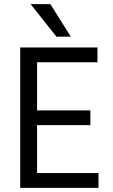

<svg xmlns="http://www.w3.org/2000/svg" viewBox="-20 -902 541 922"><path d="M453 0H77V-674H448V-603H158V-372H414V-301H158V-71H453ZM320 -726H251L127 -882H222Z"/></svg>

Font: Hind Siliguri
Style: Regular
Weight: 400
Designer: Jyotish Sonowal
Foundry: Indian Type Foundry
Version: Version 1.000;PS 1.0;hotconv 1.0.86;makeotf.lib2.5.63406; tt